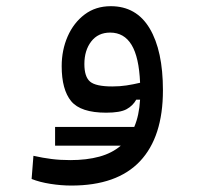

<svg xmlns="http://www.w3.org/2000/svg" viewBox="-20 -362 626 611"><path d="M207 228.5Q174.3 228.5 140.4 223.1Q106.4 217.8 80.6 207.5L86.4 133.8Q116.7 140.6 144 144Q171.4 147.5 203.6 147.5Q255.9 147.5 296.1 136.5Q336.4 125.5 364.3 101.6H155.3V42H407.2Q422.9 5.4 425.8 -44.9H413.6Q402.8 -25.4 382.6 -14.4Q362.3 -3.4 317.9 -3.4Q236.8 -3.4 206.5 -40Q176.3 -76.7 176.3 -151.4Q176.3 -202.6 195.3 -246.1Q214.4 -289.6 249.3 -315.9Q284.2 -342.3 332.5 -342.3Q414.1 -342.3 456.3 -271.5Q498.5 -200.7 498.5 -74.7Q498.5 73.7 425.5 151.1Q352.5 228.5 207 228.5ZM425.8 -98.6Q422.4 -180.2 398.7 -219.2Q375 -258.3 330.6 -258.3Q292 -258.3 270.3 -230Q248.5 -201.7 248.5 -158.2Q248.5 -117.7 266.6 -102.3Q284.7 -86.9 337.4 -86.9Q361.3 -86.9 382.3 -90.1Q403.3 -93.3 425.8 -98.6Z"/></svg>

Font: Cascadia Mono NF SemiLight
Style: Regular
Weight: 350
Monospace: yes
Designer: Aaron Bell
Foundry: Saja Typeworks
Version: Version 2404.023; ttfautohint (v1.8.4)